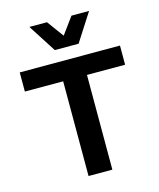

<svg xmlns="http://www.w3.org/2000/svg" viewBox="-129 -983 893 1075"><g transform="rotate(-15 317.5 -446.0)"><path d="M608 -549H387V0H249V-549H27V-660H387H608ZM387 -730H249L145 -892H247L318 -795L389 -892H491Z"/></g></svg>

Font: Work Sans SemiBold
Style: Regular
Weight: 600
Designer: Wei Huang
Foundry: Wei Huang
Version: Version 1.500